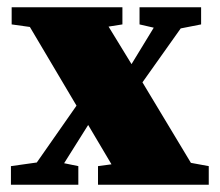

<svg xmlns="http://www.w3.org/2000/svg" viewBox="-20 -507 603 527"><path d="M504 -60 553 -51V0H249V-51L286 -56L222 -164L156 -59L195 -51V0H10V-51L81 -61L190 -217L62 -433L12 -440V-487H316V-440L278 -434L341 -331L402 -431L363 -440V-487H532V-440L476 -429L371 -281Z"/></svg>

Font: TypoPRO Source Serif Pro
Style: Regular
Weight: 900
Designer: Frank Grießhammer
Foundry: Adobe Systems Incorporated
Version: Version 1.017;PS 1.0;hotconv 1.0.79;makeotf.lib2.5.61930